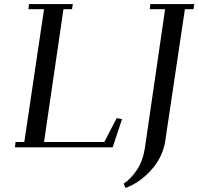

<svg xmlns="http://www.w3.org/2000/svg" viewBox="-20 -722 972 941"><path d="M53.2 0 56.2 -25.9H99.1L195.8 -676.8H119.1L122.1 -702.1H336.9L333 -676.8H291L195.8 -25.9H491.2L551.8 -143.1L578.1 -138.2L532.2 0ZM585.9 178.2Q621.6 154.8 650.9 110.8Q680.2 66.9 689.9 4.9L789.1 -676.8H713.9L716.8 -702.1H932.1L928.2 -676.8H886.2L789.1 -25.9Q775.4 51.8 719.5 113Q663.6 174.3 595.2 199.2Z"/></svg>

Font: Dehuti Alt
Style: Bold-Italic
Weight: 700
Version: Version 1.2